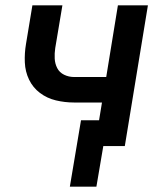

<svg xmlns="http://www.w3.org/2000/svg" viewBox="-20 -550 616 723"><path d="M243 153H343L369 0H450L537 -530H424L380 -260H259Q239 -260 221.5 -268.5Q204 -277 195.5 -293.5Q187 -310 186 -329.5Q185 -349 188 -369L215 -530H102L78 -385Q72 -350 73.5 -315Q75 -280 89.5 -250Q104 -220 130.5 -200Q157 -180 190.5 -172Q224 -164 259 -164H364L353 -97H285Z"/></svg>

Font: Iosevka Sparkle Semibold
Style: Italic
Weight: 600
Italic angle: -9°
Designer: Belleve Invis
Foundry: Belleve Invis
Version: Version 4.5.0; ttfautohint (v1.8.3)